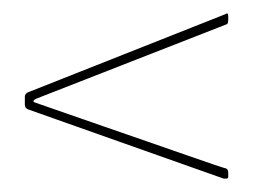

<svg xmlns="http://www.w3.org/2000/svg" viewBox="-20 -366 393 286"><path d="M317 -115Q320 -113 320 -109V-103Q320 -100 317.5 -100Q315 -100 313 -100L22 -203Q17 -205 17 -210V-222Q17 -227 23 -229L316 -345Q319 -347 319.5 -345Q320 -343 320 -341V-337Q320 -331 318 -330L34 -219Q26 -215 33 -213Q50 -207 77.5 -197.5Q105 -188 136.5 -177Q168 -166 200 -155Q232 -144 257.5 -135Q283 -126 299.5 -120.5Q316 -115 317 -115Z"/></svg>

Font: Chathura Thin
Style: Regular
Weight: 250
Designer: Appaji Ambarisha Darbha
Foundry: Aditya Fonts
Version: Version 1.002 2016